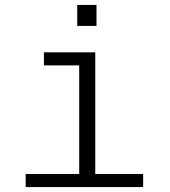

<svg xmlns="http://www.w3.org/2000/svg" viewBox="-20 -758 690 778"><path d="M301 0V-546H366V0ZM84 0V-53H560V0ZM158 -493V-546H333V-493ZM293 -653V-738H371V-653Z"/></svg>

Font: Azeret Mono ExtraLight
Style: Regular
Weight: 250
Designer: Martin Vácha
Foundry: Displaay
Version: Version 1.002